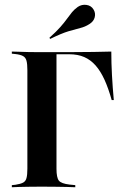

<svg xmlns="http://www.w3.org/2000/svg" viewBox="-20 -788 525 808"><path d="M95.2 -201.6V-492.7Q95.2 -518.5 91.5 -532.3Q87.9 -546 77 -552Q66.1 -558.1 45.2 -560.5L29.8 -562.1V-571Q41.9 -571 59.3 -570.2Q76.6 -569.4 98.8 -569Q121 -568.5 146 -568.5H157.3H261.3Q328.2 -568.5 373 -569.4Q417.7 -570.2 448.4 -571Q448.4 -522.6 451.2 -471.4Q454 -420.2 458.9 -366.9H450Q436.3 -416.1 419.8 -452.4Q403.2 -488.7 382.3 -512.5Q361.3 -536.3 334.3 -548Q307.3 -559.7 271 -559.7H217.7V-201.6ZM146 -2.4Q121 -2.4 98.8 -2Q76.6 -1.6 59.3 -1.2Q41.9 -0.8 29.8 0V-8.9L45.2 -10.5Q66.1 -13.7 77 -19.4Q87.9 -25 91.5 -38.7Q95.2 -52.4 95.2 -78.2V-201.6H217.7V-78.2Q217.7 -40.3 227.8 -27.8Q237.9 -15.3 272.6 -11.3L296.8 -8.9V0Q283.1 -0.8 262.9 -1.2Q242.7 -1.6 217.7 -2Q192.7 -2.4 165.3 -2.4H157.3ZM191.1 -624.2 187.9 -629Q216.9 -654.8 234.3 -674.6Q251.6 -694.4 262.5 -709.7Q273.4 -725 283.1 -736.7Q292.7 -748.4 307.3 -758.9Q324.2 -770.2 344 -767.3Q363.7 -764.5 373.4 -748.4Q383.1 -733.1 378.6 -715.3Q374.2 -697.6 355.6 -686.3Q337.9 -675 318.1 -670.2Q298.4 -665.3 268.5 -656.5Q238.7 -647.6 191.1 -624.2Z"/></svg>

Font: Playfair 144pt SemiCondensed
Style: Bold
Weight: 700
Width: 4
Designer: Claus Eggers Sørensen
Foundry: Claus Eggers Sørensen
Version: Version 2.203